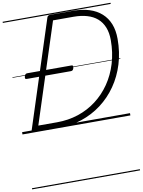

<svg xmlns="http://www.w3.org/2000/svg" viewBox="-144 -1090 1248 1670"><g transform="rotate(-10 479.5 -255.0)"><path d="M106 0Q78 0 84 -19L390 -964Q393 -974 400 -978.5Q407 -983 423 -983H617Q699 -983 762.5 -963Q826 -943 870 -903.5Q914 -864 936.5 -807Q959 -750 959 -675Q959 -557 927.5 -454.5Q896 -352 838 -268.5Q780 -185 700.5 -125Q621 -65 523 -32.5Q425 0 315 0ZM149 -52H315Q414 -52 502 -81Q590 -110 662.5 -165Q735 -220 788 -297Q841 -374 870 -469.5Q899 -565 899 -675Q899 -740 879.5 -788.5Q860 -837 823.5 -868.5Q787 -900 734 -915.5Q681 -931 615 -931H434ZM122 -469Q109 -469 107 -475.5Q105 -482 108 -493Q111 -504 116 -510.5Q121 -517 134 -517H522Q535 -517 536.5 -510Q538 -503 536 -493Q533 -482 527.5 -475.5Q522 -469 510 -469ZM0 475H953V485H0ZM0 -20H953V0H0ZM0 -505H953V-500H0ZM0 -995H953V-985H0Z"/></g></svg>

Font: Playwrite SK Guides
Style: Regular
Weight: 400
Designer: Veronika Burian, José Scaglione
Foundry: TypeTogether
Version: Version 1.003